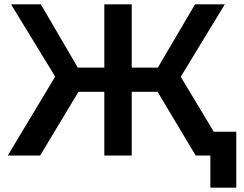

<svg xmlns="http://www.w3.org/2000/svg" viewBox="-20 -720 1128 889"><path d="M886 0 682 -341 792 -406 1036 0ZM552 -295V-407H763V-295ZM799 -335 678 -351 883 -700H1021ZM166 0H16L260 -406L371 -341ZM590 0H463V-700H590ZM501 -295H289V-407H501ZM254 -335 31 -700H169L373 -351ZM954 149V-32L985 0H886V-110H1074V149Z"/></svg>

Font: MOST Montserrat SemiBold
Style: Regular
Weight: 600
Designer: Julieta Ulanovsky
Foundry: Julieta Ulanovsky
Version: Version 8.000;March 11, 2024;FontCreator 15.0.0.2926 64-bit